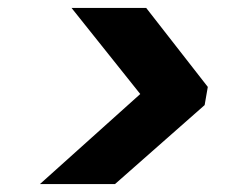

<svg xmlns="http://www.w3.org/2000/svg" viewBox="-20 -593 628 486"><path d="M81 -127 335 -355 161 -573H350L506 -373L498 -327L271 -127Z"/></svg>

Font: DM Sans 36pt Black
Style: Italic
Weight: 900
Italic angle: -10°
Designer: Colophon Foundry, Jonny Pinhorn
Foundry: Colophon Foundry
Version: Version 4.004;gftools[0.9.30]